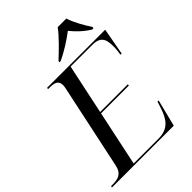

<svg xmlns="http://www.w3.org/2000/svg" viewBox="-281 -1055 1178 1178"><g transform="rotate(-45 308.5 -465.5)"><path d="M298 -781 296 -771H306C360 -795 422 -835 469 -871C498 -835 539 -795 581 -771H591L593 -781C567 -820 529 -885 516 -931H441C408 -885 340 -820 298 -781ZM-19 0H517L561 -175H551L537 -132C514 -63 483 -10 395 -10H179L255 -369H496L498 -379H257L326 -704H516C594 -704 600 -656 600 -601C600 -583 595 -548 594 -539H604L636 -714H132L130 -704H143C182 -704 213 -698 213 -656C213 -649 212 -641 210 -632L92 -77C79 -17 40 -10 -4 -10H-17Z"/></g></svg>

Font: Noto Serif Display
Style: Italic
Weight: 400
Italic angle: -12°
Designer: Monotype Design Team
Foundry: Monotype Imaging Inc.
Version: Version 2.009